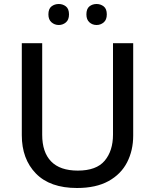

<svg xmlns="http://www.w3.org/2000/svg" viewBox="-20 -930 776 960"><path d="M646 -252Q646 -178 615.5 -118.5Q585 -59 522.5 -24.5Q460 10 365 10Q230 10 159.5 -62.5Q89 -135 89 -254V-714H191V-256Q191 -169 235.5 -123Q280 -77 369 -77Q462 -77 503.5 -126.5Q545 -176 545 -257V-714H646ZM222 -858Q222 -886 237.5 -898Q253 -910 274 -910Q294 -910 309.5 -898Q325 -886 325 -858Q325 -831 309.5 -818Q294 -805 274 -805Q253 -805 237.5 -818.5Q222 -832 222 -858ZM412 -858Q412 -886 427 -898Q442 -910 463 -910Q483 -910 498.5 -898Q514 -886 514 -858Q514 -831 498.5 -818Q483 -805 463 -805Q442 -805 427 -818.5Q412 -832 412 -858Z"/></svg>

Font: Noto Sans New Tai Lue Medium
Style: Regular
Weight: 500
Version: Version 2.003